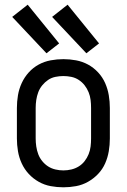

<svg xmlns="http://www.w3.org/2000/svg" viewBox="-20 -790 540 818"><path d="M250 8Q277 8 304 3Q331 -2 355 -15.5Q379 -29 398 -49Q417 -69 428 -94Q439 -119 443.5 -146Q448 -173 448 -200V-330Q448 -357 443.5 -384Q439 -411 428 -436Q417 -461 398 -481.5Q379 -502 355 -515Q331 -528 304 -533Q277 -538 250 -538Q223 -538 196 -533Q169 -528 145 -515Q121 -502 102.5 -481.5Q84 -461 72.5 -436Q61 -411 56.5 -384Q52 -357 52 -330V-200Q52 -173 56.5 -146Q61 -119 72.5 -94Q84 -69 102.5 -49Q121 -29 145 -15.5Q169 -2 196 3Q223 8 250 8ZM250 -64Q233 -64 216 -68Q199 -72 185 -81Q171 -90 160 -103.5Q149 -117 143 -133Q137 -149 134.5 -166Q132 -183 132 -200V-330Q132 -347 134.5 -364Q137 -381 143 -397Q149 -413 160 -426.5Q171 -440 185 -449.5Q199 -459 216 -462.5Q233 -466 250 -466Q267 -466 284 -462.5Q301 -459 315.5 -449.5Q330 -440 340.5 -426.5Q351 -413 357.5 -397Q364 -381 366 -364Q368 -347 368 -330V-200Q368 -183 366 -166Q364 -149 357.5 -133Q351 -117 340.5 -103.5Q330 -90 315.5 -81Q301 -72 284 -68Q267 -64 250 -64ZM348 -563 402 -605 268 -770 202 -718ZM178 -563 232 -605 98 -770 32 -718Z"/></svg>

Font: Iosevka SS09
Style: Regular
Weight: 400
Monospace: yes
Designer: Belleve Invis
Foundry: Belleve Invis
Version: Version 5.2.1; ttfautohint (v1.8.3)